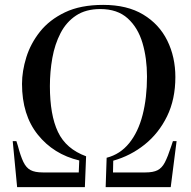

<svg xmlns="http://www.w3.org/2000/svg" viewBox="-20 -765 780 785"><path d="M50 0 32 -188H47L53 -169Q64 -127 75.5 -103Q87 -79 105 -69.5Q123 -60 155 -60H302L304 -109Q199 -134 134.5 -214.5Q70 -295 70 -422Q70 -474 87.5 -530.5Q105 -587 143.5 -635.5Q182 -684 245.5 -714.5Q309 -745 402 -745Q500 -745 565.5 -705.5Q631 -666 664 -599Q697 -532 697 -450Q697 -359 663 -289.5Q629 -220 571.5 -174Q514 -128 443 -108L442 -60H575Q606 -60 624 -69Q642 -78 654 -101Q666 -124 680 -167L687 -188H702L678 0H412L416 -120Q471 -134 508 -179.5Q545 -225 563 -295Q581 -365 581 -452Q581 -527 562.5 -589.5Q544 -652 502 -690Q460 -728 390 -728Q331 -728 291 -701.5Q251 -675 227.5 -629.5Q204 -584 194 -528Q184 -472 184 -413Q184 -295 217 -225.5Q250 -156 332 -126L327 0Z"/></svg>

Font: Literata 72pt Medium
Style: Italic
Weight: 500
Italic angle: -2°
Designer: Latin by Veronika Burian and Jose Scaglione. Greek by Irene Vlachou. Cyrillic by Vera Evstafieva
Foundry: TypeTogether
Version: Version 3.002